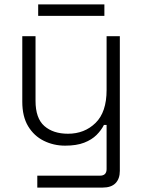

<svg xmlns="http://www.w3.org/2000/svg" viewBox="-20 -650 651 870"><path d="M149 200V146H433Q463 146 463 116V-84H451Q439 -60 417.5 -38.5Q396 -17 361.5 -3.5Q327 10 275 10Q223 10 178.5 -12Q134 -34 107.5 -78Q81 -122 81 -189V-486H141V-193Q141 -114 181 -79Q221 -44 288 -44Q363 -44 413 -93Q463 -142 463 -242V-486H523V124Q523 160 503.5 180Q484 200 445 200ZM153 -578V-630H453V-578Z"/></svg>

Font: Space Grotesk Light Light
Style: Regular
Weight: 300
Version: Version 2.000